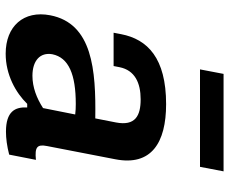

<svg xmlns="http://www.w3.org/2000/svg" viewBox="-84 -692 789 660"><g transform="rotate(90 310.0 -362.5)"><path d="M338.5 -539.5C180 -539.5 115.5 -475.5 98 -385L93 -359H207.5L211.5 -379.5C222 -432 265.5 -452 322 -452C378.5 -452 414 -433.5 401.5 -367.5L387.5 -296C221.5 -298.5 61 -286.5 33 -141C15.5 -50 70.5 12 165 12C237.5 12 299 -22.5 337.5 -62H350C347.5 -20 364 11 433 11C456.5 11 482.5 7.5 512 0L530 -92C485.5 -87.5 476 -96.5 482.5 -130L528 -365C552 -488.5 471.5 -539.5 338.5 -539.5ZM569.5 -737H234.5L219 -656H554ZM167 -148.5C178.5 -204.5 236 -229 338 -229C350.5 -229 362.5 -228.5 374 -227L352 -116.5C318 -94.5 280.5 -80 241 -80C189 -80 159.5 -106.5 167 -148.5Z"/></g></svg>

Font: Monaspace Neon SemiBold
Style: Italic
Weight: 600
Italic angle: -11°
Designer: Riley Cran & the Lettermatic Team
Foundry: Lettermatic
Version: Version 1.200 (Monaspace Neon)